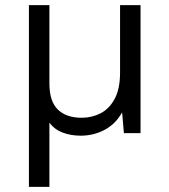

<svg xmlns="http://www.w3.org/2000/svg" viewBox="-20 -520 662 750"><path d="M93 210V-500H173V-194Q173 -124 206 -92Q239 -60 299 -60Q339 -60 373 -77.5Q407 -95 428 -134Q449 -173 449 -237V-500H529V0H464L457 -81Q432 -36 389 -13Q346 10 295 10Q257 10 225 -2Q193 -14 173 -41V210Z"/></svg>

Font: Work Sans
Style: Regular
Weight: 400
Designer: Wei Huang
Foundry: Wei Huang
Version: Version 2.006; ttfautohint (v1.8.1.43-b0c9)